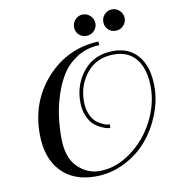

<svg xmlns="http://www.w3.org/2000/svg" viewBox="-93 -849 934 1034"><g transform="rotate(-10 374.0 -332.5)"><path d="M200 -136Q200 -195 208 -253Q216 -311 236.5 -372.5Q257 -434 288.5 -480.5Q320 -527 371.5 -557.5Q423 -588 488 -590L487 -610Q317 -603 203 -478Q89 -353 89 -174Q89 -44 157 29.5Q225 103 346 103Q431 103 506.5 65Q582 27 632.5 -33Q683 -93 712.5 -168.5Q742 -244 742 -319Q742 -426 693 -486Q644 -546 557 -546Q453 -546 393.5 -474.5Q334 -403 334 -306Q334 -262 348.5 -229Q363 -196 381 -180Q399 -164 421 -154Q443 -144 454 -142Q465 -140 469 -140L470 -160Q465 -160 455.5 -161.5Q446 -163 427 -172Q408 -181 393 -195Q378 -209 366 -238Q354 -267 354 -306Q354 -395 408 -461Q462 -527 557 -527Q636 -527 679 -472.5Q722 -418 722 -319Q722 -226 675 -134.5Q628 -43 545.5 17.5Q463 78 372 78Q305 78 252.5 26Q200 -26 200 -136ZM531 -709Q531 -733 548 -750.5Q565 -768 589 -768Q613 -768 630.5 -750.5Q648 -733 648 -709Q648 -685 630.5 -668Q613 -651 589 -651Q564 -651 547.5 -667.5Q531 -684 531 -709ZM371 -709Q371 -733 388 -750.5Q405 -768 429 -768Q453 -768 470.5 -750.5Q488 -733 488 -709Q488 -685 470.5 -668Q453 -651 429 -651Q404 -651 387.5 -667.5Q371 -684 371 -709Z"/></g></svg>

Font: Sail
Style: Regular
Weight: 400
Designer: Miguel Hernandez
Foundry: Miguel Hernandez
Version: Version 1.002